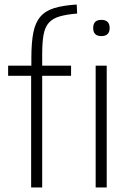

<svg xmlns="http://www.w3.org/2000/svg" viewBox="-20 -831 571 851"><path d="M429 -671Q393 -671 393 -707Q393 -743 429 -743Q466 -743 466 -707Q466 -671 429 -671ZM404 -540H453V0H404ZM118 -495H16V-540H119V-573Q119 -641 127.5 -685.5Q136 -730 158.5 -756.5Q181 -783 220 -795Q259 -807 320 -811L322 -771Q274 -767 243.5 -758Q213 -749 196 -729.5Q179 -710 173 -676.5Q167 -643 167 -590V-540H295V-495H167V0H118Z"/></svg>

Font: Encode Sans Narrow
Style: ExtraLight
Weight: 200
Designer: Pablo Impallari, Andres Torresi
Foundry: Pablo Impallari, Andres Torresi
Version: Version 1.000; ttfautohint (v1.00) -l 8 -r 50 -G 200 -x 14 -